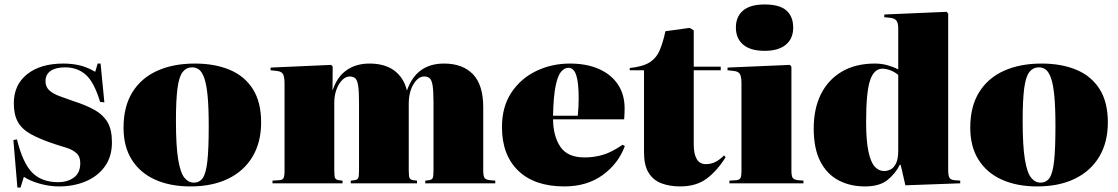

<svg xmlns="http://www.w3.org/2000/svg" viewBox="-20 -822 5015 861"><path d="M58 19 40 -194 56 -197Q82 -91 124.5 -48Q167 -5 241 -5Q282 -5 311 -25.5Q340 -46 340 -91Q340 -120 322.5 -135.5Q305 -151 279 -159Q253 -167 228 -175Q161 -197 120 -219.5Q79 -242 60.5 -274.5Q42 -307 42 -359Q42 -442 102 -489.5Q162 -537 264 -537Q301 -537 335 -529.5Q369 -522 407 -500L418 -537H431L448 -363L429 -365Q402 -454 364.5 -487Q327 -520 272 -520Q230 -520 207 -504Q184 -488 184 -458Q184 -432 201.5 -416.5Q219 -401 248 -390.5Q277 -380 311 -368Q367 -350 405 -328.5Q443 -307 462.5 -273.5Q482 -240 482 -184Q482 -120 450.5 -76Q419 -32 365 -9Q311 14 244 14Q203 14 159.5 2Q116 -10 87 -29L72 19Z M834 14Q744 14 676.5 -16Q609 -46 571.5 -105Q534 -164 534 -249Q534 -344 573.5 -408Q613 -472 685 -504.5Q757 -537 854 -537Q943 -537 1010 -509Q1077 -481 1114 -422.5Q1151 -364 1151 -273Q1151 -184 1112.5 -119.5Q1074 -55 1003 -20.5Q932 14 834 14ZM849 -3Q875 -3 889.5 -24Q904 -45 910 -100Q916 -155 916 -256Q916 -340 911 -392Q906 -444 896 -472Q886 -500 872.5 -510Q859 -520 842 -520Q816 -520 799.5 -499.5Q783 -479 776 -427Q769 -375 769 -280Q769 -167 779 -107Q789 -47 807 -25Q825 -3 849 -3Z M1202 0V-12L1233 -14Q1247 -15 1251.5 -23.5Q1256 -32 1256 -57V-447Q1256 -476 1249.5 -489Q1243 -502 1220 -504L1193 -507L1194 -519L1465 -531L1472 -523L1471 -418H1472Q1492 -478 1534.5 -507.5Q1577 -537 1637 -537Q1705 -537 1747.5 -506Q1790 -475 1805 -416Q1847 -537 1971 -537Q2055 -537 2101 -489Q2147 -441 2147 -341V-58Q2147 -32 2153 -24Q2159 -16 2177 -14L2201 -12V0H1887V-12L1904 -14Q1918 -16 1921 -25Q1924 -34 1924 -58V-363Q1924 -414 1920 -438.5Q1916 -463 1907 -471Q1898 -479 1882 -479Q1855 -479 1834 -444Q1813 -409 1813 -356V-58Q1813 -32 1816.5 -24Q1820 -16 1833 -14L1850 -12V0H1553V-12L1570 -14Q1584 -16 1587 -25Q1590 -34 1590 -58V-363Q1590 -414 1586 -438.5Q1582 -463 1573 -471Q1564 -479 1548 -479Q1530 -479 1514 -462.5Q1498 -446 1488.5 -419.5Q1479 -393 1479 -362V-58Q1479 -32 1482.5 -24Q1486 -16 1499 -14L1516 -12V0Z M2511 14Q2377 14 2304 -56.5Q2231 -127 2231 -252Q2231 -343 2273 -406.5Q2315 -470 2384.5 -503.5Q2454 -537 2536 -537Q2610 -537 2665 -513Q2720 -489 2750.5 -444Q2781 -399 2781 -336Q2781 -326 2780.5 -314Q2780 -302 2779 -287H2460Q2461 -211 2493 -163.5Q2525 -116 2602 -116Q2643 -116 2683 -127.5Q2723 -139 2772 -173L2782 -167Q2753 -88 2682.5 -37Q2612 14 2511 14ZM2460 -303H2571Q2573 -324 2574 -343Q2575 -362 2575 -381Q2575 -452 2564 -485Q2553 -518 2529 -518Q2512 -518 2497 -501.5Q2482 -485 2472 -438.5Q2462 -392 2460 -303Z M3030 14Q2983 14 2946 0Q2909 -14 2888.5 -47.5Q2868 -81 2868 -138V-507H2804V-517Q2862 -523 2892.5 -542Q2923 -561 2938 -596Q2953 -631 2964 -682L3073 -697L3091 -686V-523H3212V-507H3091V-173Q3091 -133 3104 -109.5Q3117 -86 3146 -86Q3169 -86 3188.5 -96Q3208 -106 3227 -125L3234 -117Q3196 -56 3149 -21Q3102 14 3030 14Z M3409 -594Q3346 -594 3313 -621.5Q3280 -649 3280 -699Q3280 -747 3312 -774.5Q3344 -802 3409 -802Q3476 -802 3506.5 -775Q3537 -748 3537 -698Q3537 -649 3504 -621.5Q3471 -594 3409 -594ZM3251 0V-12L3282 -14Q3296 -15 3300.5 -23.5Q3305 -32 3305 -57V-447Q3305 -476 3298.5 -489Q3292 -502 3269 -504L3242 -507L3243 -519L3522 -531L3529 -523V-58Q3529 -32 3535 -24Q3541 -16 3559 -14L3583 -12V0Z M3859 14Q3792 14 3740 -13.5Q3688 -41 3658.5 -98.5Q3629 -156 3629 -246Q3629 -335 3661.5 -400Q3694 -465 3755.5 -501Q3817 -537 3903 -537Q3932 -537 3958 -530Q3984 -523 4008 -511V-696Q4008 -719 4000 -729.5Q3992 -740 3973 -742L3945 -745L3946 -757L4225 -769L4232 -761V-60Q4232 -36 4237 -26Q4242 -16 4260 -14L4286 -12V0L4040 9L4019 -83H4015Q3996 -44 3960 -15Q3924 14 3859 14ZM3945 -55Q3959 -55 3973.5 -62Q3988 -69 3998 -89Q4008 -109 4008 -147V-486Q3991 -500 3972 -507Q3953 -514 3937 -514Q3899 -514 3881.5 -461Q3864 -408 3864 -275Q3864 -193 3874 -144.5Q3884 -96 3902 -75.5Q3920 -55 3945 -55Z M4631 14Q4541 14 4473.5 -16Q4406 -46 4368.5 -105Q4331 -164 4331 -249Q4331 -344 4370.5 -408Q4410 -472 4482 -504.5Q4554 -537 4651 -537Q4740 -537 4807 -509Q4874 -481 4911 -422.5Q4948 -364 4948 -273Q4948 -184 4909.5 -119.5Q4871 -55 4800 -20.5Q4729 14 4631 14ZM4646 -3Q4672 -3 4686.5 -24Q4701 -45 4707 -100Q4713 -155 4713 -256Q4713 -340 4708 -392Q4703 -444 4693 -472Q4683 -500 4669.5 -510Q4656 -520 4639 -520Q4613 -520 4596.5 -499.5Q4580 -479 4573 -427Q4566 -375 4566 -280Q4566 -167 4576 -107Q4586 -47 4604 -25Q4622 -3 4646 -3Z"/></svg>

Font: Display Black
Style: Regular
Weight: 900
Designer: Latin by Veronika Burian and Jose Scaglione. Greek by Irene Vlachou. Cyrillic by Vera Evstafieva.
Foundry: TypeTogether
Version: Version 3.002